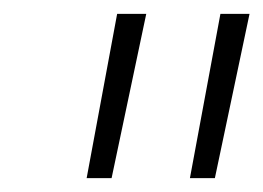

<svg xmlns="http://www.w3.org/2000/svg" viewBox="-20 -664 380 277"><path d="M149 -644H191L141 -407H105ZM298 -644H340L290 -407H254Z"/></svg>

Font: Montserrat Ace
Style: Light Italic
Weight: 300
Italic angle: -11.3°
Designer: Julieta Ulanovsky
Foundry: Julieta Ulanovsky
Version: Version 1